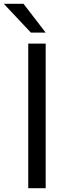

<svg xmlns="http://www.w3.org/2000/svg" viewBox="-70 -993 341 1013"><path d="M171 0H79V-763H171ZM54 -973 171 -821H93L-50 -973Z"/></svg>

Font: Open Sauce Sans
Style: Regular
Weight: 400
Designer: Alfredo Marco Pradil
Foundry: Creative Sauce Fz LLC
Version: Version 1.477